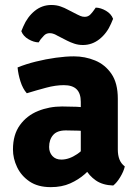

<svg xmlns="http://www.w3.org/2000/svg" viewBox="-20 -736 552 770"><path d="M32 -136.5Q32 -196 59.8 -234.2Q87.5 -272.5 132.5 -290.8Q177.5 -309 229 -309Q252.5 -309 287 -307.8Q321.5 -306.5 349 -301V-206Q326.5 -211 296 -212Q265.5 -213 244 -213Q209 -213 193 -194.5Q177 -176 177 -146.5Q177 -125 190 -110.5Q203 -96 226 -96Q257 -96 289.5 -118Q322 -140 344 -179.5L365 -83Q345.5 -60 320.2 -37.8Q295 -15.5 261.5 -0.5Q228 14.5 183.5 14.5Q132 14.5 98.5 -8.2Q65 -31 48.5 -65.8Q32 -100.5 32 -136.5ZM480.5 -68.5Q476 -48.5 462.2 -25.8Q448.5 -3 434 8Q391.5 6.5 364.2 -12.5Q337 -31.5 322.5 -58.8Q308 -86 304 -112.5V-327.5Q304 -361.5 287.2 -378Q270.5 -394.5 236 -394.5Q203 -394.5 164.8 -384.2Q126.5 -374 87.5 -362Q71.5 -380 62.2 -409Q53 -438 50.5 -465.5Q83.5 -479 123.8 -489Q164 -499 204 -504.5Q244 -510 276.5 -510Q321 -510 361.2 -493.5Q401.5 -477 427 -439.8Q452.5 -402.5 452.5 -340V-136.5Q452.5 -113.5 459 -96.8Q465.5 -80 480.5 -68.5ZM209 -593.5Q205.5 -596 197 -599.5Q188.5 -603 179.5 -603Q165.5 -603 156.5 -593.5Q147.5 -584 143.5 -579L135 -566Q115 -566.5 94 -578.8Q73 -591 65.5 -611L73.5 -630Q90 -668.5 119.2 -692.2Q148.5 -716 186 -716Q206.5 -716 223.2 -710Q240 -704 249.5 -698.5L289.5 -678Q293.5 -676 302 -672.2Q310.5 -668.5 319.5 -668.5Q333.5 -668.5 342.5 -678Q351.5 -687.5 355 -693L364 -705.5Q384 -705 405 -692.8Q426 -680.5 433.5 -660.5L425.5 -641.5Q409 -603 379.2 -579.2Q349.5 -555.5 312.5 -555.5Q294 -555.5 277.8 -561Q261.5 -566.5 249 -573Z"/></svg>

Font: Signika Negative Light
Style: Bold
Weight: 700
Version: Version 2.001